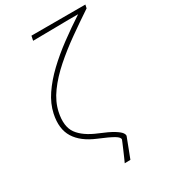

<svg xmlns="http://www.w3.org/2000/svg" viewBox="-222 -834 992 1130"><g transform="rotate(-30 274.0 -269.5)"><path d="M282 193Q287 182 296 161.8Q305 141.5 314.2 120Q323.5 98.5 330.2 82.5Q337 66.5 337.5 64.5Q341.5 50 311.5 32.2Q281.5 14.5 213.5 -13.5Q122 -51.5 83.8 -113.2Q45.5 -175 65.5 -269Q78.5 -330 117.2 -387.2Q156 -444.5 213 -498.8Q270 -553 339.2 -604.2Q408.5 -655.5 483 -704H416Q386.5 -703.5 345.2 -703Q304 -702.5 259.5 -702Q215 -701.5 175.5 -701L182 -732H548.5L543.5 -709Q469 -659.5 395.2 -607.2Q321.5 -555 258.5 -499.5Q195.5 -444 152.5 -385Q109.5 -326 96 -263Q77 -172.5 113.2 -122.5Q149.5 -72.5 235 -37.5Q295.5 -13 325.5 5.5Q355.5 24 364.8 37Q374 50 372 59Q358 95 343.8 132.8Q329.5 170.5 321 192Z"/></g></svg>

Font: Commissioner Loud Thin
Style: Italic
Weight: 100
Italic angle: -12°
Designer: Kostas Bartsokas
Foundry: Kostas Bartsokas
Version: Version 1.000; ttfautohint (v1.8.3)